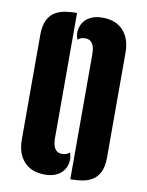

<svg xmlns="http://www.w3.org/2000/svg" viewBox="-83 -788 649 847"><g transform="rotate(10 242.0 -364.0)"><path d="M291 -559Q291 -570 289.5 -581.5Q288 -593 283.5 -602.5Q279 -612 270.5 -618Q262 -624 247 -624Q228 -624 215 -612Q209 -628 209 -641Q209 -657 214.5 -672.5Q220 -688 232 -700Q244 -712 262.5 -719.5Q281 -727 308 -727Q368 -727 401 -691Q434 -655 434 -592V-125Q434 -83 422 -58Q410 -33 389.5 -20.5Q369 -8 343.5 -4Q318 0 291 0ZM193 -169Q193 -158 194.5 -146.5Q196 -135 200.5 -125.5Q205 -116 213.5 -110Q222 -104 237 -104Q255 -104 269 -116Q272 -108 273.5 -101.5Q275 -95 275 -87Q275 -71 269.5 -55.5Q264 -40 252 -28Q240 -16 221.5 -8.5Q203 -1 176 -1Q116 -1 83 -37Q50 -73 50 -136V-603Q50 -645 62 -670Q74 -695 94.5 -707.5Q115 -720 140.5 -724Q166 -728 193 -728Z"/></g></svg>

Font: Kenia
Style: Regular
Weight: 400
Designer: Julia Petretta
Foundry: Julia Petretta
Version: Version 1.001